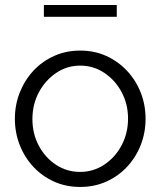

<svg xmlns="http://www.w3.org/2000/svg" viewBox="-20 -730 635 760"><path d="M297.2 10Q240.6 10 193.5 -11.4Q146.4 -32.7 111.6 -70.2Q76.9 -107.7 57.9 -156.4Q38.9 -205.2 38.9 -259.4Q38.9 -314.7 58.1 -363.4Q77.2 -412.1 111.9 -449.6Q146.6 -487.1 194.1 -508.5Q241.6 -529.8 297.6 -529.8Q353.6 -529.8 400.7 -508.5Q447.8 -487.1 482.9 -449.6Q517.9 -412.1 537.1 -363.4Q556.2 -314.7 556.2 -259.4Q556.2 -205.2 537.2 -156.4Q518.2 -107.7 483.4 -70.2Q448.5 -32.7 401.2 -11.4Q353.9 10 297.2 10ZM108.3 -258.2Q108.3 -200.3 133.9 -152.8Q159.5 -105.2 202.1 -77.4Q244.8 -49.5 296.9 -49.5Q349.1 -49.5 392.2 -77.9Q435.4 -106.2 461.1 -154.4Q486.8 -202.6 486.8 -260.4Q486.8 -318.2 461.1 -365.9Q435.4 -413.6 392.3 -442Q349.2 -470.3 297.2 -470.3Q245.4 -470.3 202.5 -441.4Q159.5 -412.5 133.9 -364.7Q108.3 -316.9 108.3 -258.2ZM153.7 -663.4V-710.2H442.2V-663.4Z"/></svg>

Font: Raleway Thin
Style: Regular
Weight: 100
Designer: Matt McInerney, Pablo Impallari, Rodrigo Fuenzalida
Foundry: Matt McInerney, Pablo Impallari, Rodrigo Fuenzalida
Version: Version 4.026